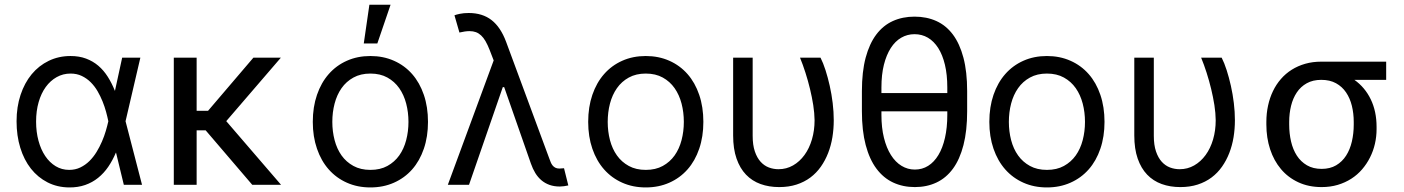

<svg xmlns="http://www.w3.org/2000/svg" viewBox="-20 -793 6027 824"><path d="M277 11.4Q225.9 11 184.1 -10.3Q142.4 -31.6 112.7 -69.2Q83.1 -106.9 67.1 -158.7Q51.1 -210.6 51.1 -272.7Q51.1 -334.2 68.2 -385.7Q85.2 -437.1 115.9 -474.3Q146.7 -511.4 189.3 -532Q231.9 -552.6 282.7 -552.6Q320 -552.6 349.4 -541.5Q378.9 -530.5 402 -510.8Q425.1 -491.1 442.5 -463.6Q459.9 -436.1 473 -403.4H473.4L504.3 -545.5H582.4L518.8 -272.7L589.5 0H511.4L478 -137.8H477.3Q463.4 -104.8 444.6 -77.2Q425.8 -49.7 401.1 -29.8Q376.4 -9.9 345.5 0.9Q314.6 11.7 277 11.4ZM444.6 -274.1Q441.1 -291.5 435.2 -313.2Q429.3 -334.9 420.3 -357.4Q411.2 -380 398.8 -401.5Q386.4 -422.9 369.5 -439.8Q352.6 -456.7 331.1 -467Q309.7 -477.3 282.7 -477.3Q250.4 -477.3 223.2 -462Q196 -446.7 176.3 -419.6Q156.6 -392.4 145.8 -354.6Q134.9 -316.8 134.9 -271.3Q134.9 -226.9 145.2 -188.9Q155.5 -150.9 174.2 -123.2Q192.8 -95.5 218.9 -79.7Q245 -63.9 277 -63.9Q303.3 -63.9 324.9 -74.4Q346.6 -84.9 363.8 -101.9Q381 -119 394.4 -140.8Q407.7 -162.6 417.6 -185.7Q427.6 -208.8 434.1 -231.2Q440.7 -253.6 444.6 -271.3L445 -272.7Z M823.9 -317.5H872.9L1067.5 -545.5H1185.4L951 -273.1L1186.1 0H1062.5L862.6 -233.7H823.9V0H725.9V-545.5H823.9Z M1569.6 11.4Q1514.2 11.4 1468.8 -8.9Q1423.3 -29.1 1390.8 -65.9Q1358.3 -102.6 1340.4 -154.7Q1322.4 -206.7 1322.4 -269.9Q1322.4 -333.8 1340.4 -386Q1358.3 -438.2 1390.8 -475.1Q1423.3 -512.1 1468.8 -532.3Q1514.2 -552.6 1569.6 -552.6Q1625 -552.6 1670.6 -532.3Q1716.3 -512.1 1748.8 -475.1Q1781.2 -438.2 1799 -386Q1816.8 -333.8 1816.8 -269.9Q1816.8 -206.7 1799 -154.7Q1781.2 -102.6 1748.8 -65.9Q1716.3 -29.1 1670.6 -8.9Q1625 11.4 1569.6 11.4ZM1569.6 -63.9Q1611.9 -63.9 1642.6 -80.8Q1673.3 -97.7 1693.4 -125.9Q1713.4 -154.1 1723.2 -191.6Q1733 -229 1733 -269.9Q1733 -311.1 1723.2 -348.5Q1713.4 -386 1693.4 -414.6Q1673.3 -443.2 1642.6 -460.2Q1611.9 -477.3 1569.6 -477.3Q1527.7 -477.3 1496.8 -460.2Q1465.9 -443.2 1445.8 -414.6Q1425.8 -386 1416 -348.5Q1406.2 -311.1 1406.2 -269.9Q1406.2 -229 1416 -191.6Q1425.8 -154.1 1445.8 -125.9Q1465.9 -97.7 1496.8 -80.8Q1527.7 -63.9 1569.6 -63.9ZM1565.3 -772.7H1656.2L1599.4 -606.5H1541.2Z M2258.5 -90.9 2143.8 -419H2137.8L1992.9 0H1902L2098.7 -533.7L2081 -579.5Q2072.4 -601.2 2063.7 -616.3Q2055 -631.4 2044.7 -641Q2034.4 -650.6 2022.4 -655Q2010.3 -659.4 1995 -659.4Q1976.9 -659.4 1951.7 -653.4L1930.4 -727.3Q1936.8 -730.1 1953.5 -733.7Q1970.2 -737.2 1991.5 -737.2Q2050.4 -737.2 2089.5 -706.9Q2128.6 -676.5 2152 -613.6L2338.1 -110.8Q2340.6 -104 2343.6 -96.6Q2346.6 -89.1 2351.2 -83.3Q2355.8 -77.4 2362.9 -73.5Q2370 -69.6 2380.7 -69.6Q2384.9 -69.6 2391.2 -70.3Q2397.4 -71 2400.6 -71L2419 2.8Q2409.4 5 2400.2 6.2Q2391 7.5 2382.5 7.5Q2358 7.5 2338.4 0.5Q2318.9 -6.4 2303.6 -19.4Q2288.4 -32.3 2277.3 -50.4Q2266.3 -68.5 2258.5 -90.9Z M2751.4 11.4Q2696 11.4 2650.6 -8.9Q2605.1 -29.1 2572.6 -65.9Q2540.1 -102.6 2522.2 -154.7Q2504.3 -206.7 2504.3 -269.9Q2504.3 -333.8 2522.2 -386Q2540.1 -438.2 2572.6 -475.1Q2605.1 -512.1 2650.6 -532.3Q2696 -552.6 2751.4 -552.6Q2806.8 -552.6 2852.5 -532.3Q2898.1 -512.1 2930.6 -475.1Q2963.1 -438.2 2980.8 -386Q2998.6 -333.8 2998.6 -269.9Q2998.6 -206.7 2980.8 -154.7Q2963.1 -102.6 2930.6 -65.9Q2898.1 -29.1 2852.5 -8.9Q2806.8 11.4 2751.4 11.4ZM2751.4 -63.9Q2793.7 -63.9 2824.4 -80.8Q2855.1 -97.7 2875.2 -125.9Q2895.2 -154.1 2905 -191.6Q2914.8 -229 2914.8 -269.9Q2914.8 -311.1 2905 -348.5Q2895.2 -386 2875.2 -414.6Q2855.1 -443.2 2824.4 -460.2Q2793.7 -477.3 2751.4 -477.3Q2709.5 -477.3 2678.6 -460.2Q2647.7 -443.2 2627.7 -414.6Q2607.6 -386 2597.8 -348.5Q2588.1 -311.1 2588.1 -269.9Q2588.1 -229 2597.8 -191.6Q2607.6 -154.1 2627.7 -125.9Q2647.7 -97.7 2678.6 -80.8Q2709.5 -63.9 2751.4 -63.9Z M3210.2 -545.5V-210.2Q3210.2 -170.5 3219.6 -142.9Q3229 -115.4 3244.5 -98.5Q3259.9 -81.7 3279.8 -74.2Q3299.7 -66.8 3321 -66.8Q3355.1 -66.8 3383.5 -83.1Q3411.9 -99.4 3432.5 -127.7Q3453.1 -155.9 3464.5 -194.4Q3475.9 -233 3475.9 -277Q3475.5 -307.5 3470.2 -341.8Q3464.8 -376.1 3456.3 -411.2Q3447.8 -446.4 3436.8 -480.8Q3425.8 -515.3 3413.4 -545.5H3501.4Q3512.8 -523.1 3522.9 -491.7Q3533 -460.2 3541 -424.5Q3549 -388.8 3553.6 -350.9Q3558.2 -312.9 3558.2 -277Q3558.2 -239.7 3552.4 -204Q3546.5 -168.3 3534.1 -136.4Q3521.7 -104.4 3502.8 -77.6Q3484 -50.8 3457.9 -31.2Q3431.8 -11.7 3398.4 -0.9Q3365.1 9.9 3323.9 9.9Q3280.2 9.9 3244 -3.2Q3207.7 -16.3 3181.6 -43.5Q3155.5 -70.7 3141 -112.4Q3126.4 -154.1 3126.4 -211.6V-545.5Z M4130.7 -315.3Q4130.7 -231.9 4114.9 -170.5Q4099.1 -109 4069.8 -69.1Q4040.5 -29.1 3998.9 -9.6Q3957.4 9.9 3906.2 9.9Q3855.1 9.9 3813.2 -9.6Q3771.3 -29.1 3741.5 -69.1Q3711.6 -109 3695.3 -170.5Q3679 -231.9 3679 -315.3V-402Q3679 -485.1 3695.1 -545.5Q3711.3 -605.8 3740.8 -644.9Q3770.2 -683.9 3812 -702.8Q3853.7 -721.6 3904.8 -721.6Q3956.7 -721.6 3998.4 -702.8Q4040.1 -683.9 4069.4 -644.9Q4098.7 -605.8 4114.7 -545.5Q4130.7 -485.1 4130.7 -402ZM4045.5 -393.5V-417.6Q4045.5 -472.7 4035.3 -515.1Q4025.2 -557.5 4006.6 -586.8Q3987.9 -616.1 3962.2 -631.2Q3936.4 -646.3 3904.8 -646.3Q3873.9 -646.3 3847.8 -631.2Q3821.7 -616.1 3802.9 -586.8Q3784.1 -557.5 3773.4 -515.1Q3762.8 -472.7 3762.8 -417.6V-393.5ZM4045.5 -315.3H3762.8V-299.7Q3762.8 -245 3773.6 -201.5Q3784.4 -158 3803.6 -127.7Q3822.8 -97.3 3849.1 -81.3Q3875.4 -65.3 3906.2 -65.3Q3937.9 -65.3 3963.4 -81.3Q3989 -97.3 4007.3 -127.7Q4025.6 -158 4035.5 -201.5Q4045.5 -245 4045.5 -299.7Z M4473 11.4Q4417.6 11.4 4372.2 -8.9Q4326.7 -29.1 4294.2 -65.9Q4261.7 -102.6 4243.8 -154.7Q4225.9 -206.7 4225.9 -269.9Q4225.9 -333.8 4243.8 -386Q4261.7 -438.2 4294.2 -475.1Q4326.7 -512.1 4372.2 -532.3Q4417.6 -552.6 4473 -552.6Q4528.4 -552.6 4574 -532.3Q4619.7 -512.1 4652.2 -475.1Q4684.7 -438.2 4702.4 -386Q4720.2 -333.8 4720.2 -269.9Q4720.2 -206.7 4702.4 -154.7Q4684.7 -102.6 4652.2 -65.9Q4619.7 -29.1 4574 -8.9Q4528.4 11.4 4473 11.4ZM4473 -63.9Q4515.3 -63.9 4546 -80.8Q4576.7 -97.7 4596.8 -125.9Q4616.8 -154.1 4626.6 -191.6Q4636.4 -229 4636.4 -269.9Q4636.4 -311.1 4626.6 -348.5Q4616.8 -386 4596.8 -414.6Q4576.7 -443.2 4546 -460.2Q4515.3 -477.3 4473 -477.3Q4431.1 -477.3 4400.2 -460.2Q4369.3 -443.2 4349.3 -414.6Q4329.2 -386 4319.4 -348.5Q4309.7 -311.1 4309.7 -269.9Q4309.7 -229 4319.4 -191.6Q4329.2 -154.1 4349.3 -125.9Q4369.3 -97.7 4400.2 -80.8Q4431.1 -63.9 4473 -63.9Z M4931.8 -545.5V-210.2Q4931.8 -170.5 4941.2 -142.9Q4950.6 -115.4 4966.1 -98.5Q4981.5 -81.7 5001.4 -74.2Q5021.3 -66.8 5042.6 -66.8Q5076.7 -66.8 5105.1 -83.1Q5133.5 -99.4 5154.1 -127.7Q5174.7 -155.9 5186.1 -194.4Q5197.4 -233 5197.4 -277Q5197.1 -307.5 5191.8 -341.8Q5186.4 -376.1 5177.9 -411.2Q5169.4 -446.4 5158.4 -480.8Q5147.4 -515.3 5134.9 -545.5H5223Q5234.4 -523.1 5244.5 -491.7Q5254.6 -460.2 5262.6 -424.5Q5270.6 -388.8 5275.2 -350.9Q5279.8 -312.9 5279.8 -277Q5279.8 -239.7 5274 -204Q5268.1 -168.3 5255.7 -136.4Q5243.3 -104.4 5224.4 -77.6Q5205.6 -50.8 5179.5 -31.2Q5153.4 -11.7 5120 -0.9Q5086.6 9.9 5045.5 9.9Q5001.8 9.9 4965.6 -3.2Q4929.3 -16.3 4903.2 -43.5Q4877.1 -70.7 4862.6 -112.4Q4848 -154.1 4848 -211.6V-545.5Z M5414.8 -269.9Q5414.8 -306.5 5422.1 -339.8Q5429.3 -373.2 5443.2 -402Q5457 -430.8 5477.3 -454Q5497.5 -477.3 5523.8 -493.8Q5550.1 -510.3 5581.9 -519.4Q5613.6 -528.4 5650.6 -528.4H5929V-450.3H5792.6Q5838.1 -418 5862.9 -366.5Q5887.8 -315 5887.8 -248.6V-238.6Q5887.8 -206.7 5880.7 -175.8Q5873.6 -144.9 5859.7 -117.4Q5845.9 -89.8 5825.8 -66.4Q5805.8 -43 5779.5 -26.1Q5753.2 -9.2 5721.2 0.4Q5689.3 9.9 5652 9.9Q5596.2 9.9 5552 -10.7Q5507.8 -31.2 5477.5 -67.3Q5447.1 -103.3 5430.9 -152.5Q5414.8 -201.7 5414.8 -258.5ZM5512.8 -258.5Q5512.8 -220.2 5520.8 -185.7Q5528.8 -151.3 5545.6 -125.2Q5562.5 -99.1 5589 -83.6Q5615.4 -68.2 5652 -68.2Q5688.2 -68.2 5714.3 -83.6Q5740.4 -99.1 5757.1 -125.2Q5773.8 -151.3 5781.8 -185.7Q5789.8 -220.2 5789.8 -258.5V-269.9Q5789.8 -306.1 5781.8 -338.8Q5773.8 -371.4 5756.9 -396.3Q5740.1 -421.2 5713.8 -435.7Q5687.5 -450.3 5650.6 -450.3Q5614.3 -450.3 5588.2 -435.7Q5562.1 -421.2 5545.5 -396.3Q5528.8 -371.4 5520.8 -338.8Q5512.8 -306.1 5512.8 -269.9Z"/></svg>

Font: Interop
Style: Regular
Weight: 400
Designer: Rasmus Andersson, Google, Jang Haemin
Foundry: jhaemin
Version: Version 1.008